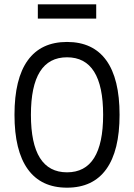

<svg xmlns="http://www.w3.org/2000/svg" viewBox="-20 -856 620 888"><path d="M290 12Q170 12 108.5 -73.5Q47 -159 47 -325Q47 -492 108.5 -577Q170 -662 290 -662Q410 -662 471.5 -577Q533 -492 533 -325Q533 -159 471.5 -73.5Q410 12 290 12ZM290 -59Q457 -59 457 -325Q457 -591 290 -591Q123 -591 123 -325Q123 -59 290 -59ZM155 -770V-836H425V-770Z"/></svg>

Font: Sometype Mono
Style: Regular
Weight: 400
Monospace: yes
Designer: Ryoichi Tsunekawa
Foundry: Dharma Type
Version: Version 1.000; ttfautohint (v1.8.3)